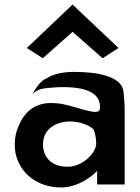

<svg xmlns="http://www.w3.org/2000/svg" viewBox="-20 -811 617 844"><path d="M185 -467C159 -457 138 -425 123 -398C139 -412 153 -420 180 -423C215 -427 432 -453 419 -332C415 -294 304 -351 230 -357C204 -359 184 -359 162 -353C104 -337 74 -293 56 -243C45 -211 42 -176 48 -139C67 -48 145 13 249 13C325 13 388 -39 407 -60V0H528V-320C528 -353 526 -383 522 -413C511 -477 403 -495 307 -495C250 -495 213 -484 185 -467ZM276 -78C212 -78 169 -115 169 -176C169 -243 224 -277 289 -277C337 -277 383 -255 393 -239C399 -221 403 -200 403 -179C403 -144 349 -78 276 -78ZM98 -600 168 -555 299 -671 431 -555 501 -600 299 -791Z"/></svg>

Font: Bluebird
Style: Regular
Weight: 400
Designer: Jasper
Foundry: Cannot Into Space Fonts
Version: Version 0.98